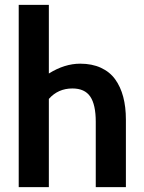

<svg xmlns="http://www.w3.org/2000/svg" viewBox="-20 -770 591 790"><path d="M310 -508Q358.5 -508 395 -491.2Q431.5 -474.5 453.8 -443.8Q476 -413 487 -371.5Q498 -330 498 -278V0H374V-269Q374 -339.5 351.2 -372.8Q328.5 -406 278 -406Q219 -406 181 -363V0H57V-750H181V-467.5Q245.5 -508 310 -508Z"/></svg>

Font: Cabin
Style: Bold
Weight: 700
Designer: Pablo Impallari
Foundry: Pablo Impallari. http://www.impallari.com Igino Marini. http://www.ikern.com
Version: Version 3.001;hotconv 1.0.109;makeotfexe 2.5.65596